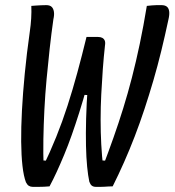

<svg xmlns="http://www.w3.org/2000/svg" viewBox="-20 -723 680 748"><path d="M102 -700Q113 -701 122 -701.5Q131 -702 140.5 -702.5Q150 -703 160 -703Q174 -703 181 -696.5Q188 -690 190 -677.5Q192 -665 188 -648Q180 -592 173.5 -533Q167 -474 161.5 -415Q156 -356 153 -297Q150 -238 149 -181Q148 -124 150 -70L128 -99L181 -96L146 -70Q175 -130 199 -189.5Q223 -249 243 -311Q263 -373 281 -439Q299 -505 317 -579H362Q372 -579 378.5 -575.5Q385 -572 388 -565Q391 -558 389 -546Q384 -501 380.5 -453Q377 -405 374.5 -355.5Q372 -306 372 -256.5Q372 -207 374.5 -160.5Q377 -114 382 -71L358 -99L411 -96L380 -72Q402 -130 422 -186.5Q442 -243 460 -301Q478 -359 494 -421Q510 -483 524.5 -552Q539 -621 552 -700Q563 -701 572 -702Q581 -703 590 -703Q599 -703 609 -703Q622 -703 629.5 -697.5Q637 -692 639 -679.5Q641 -667 636 -646Q623 -585 608.5 -525.5Q594 -466 577.5 -409.5Q561 -353 543 -298.5Q525 -244 505 -192Q485 -140 463.5 -91.5Q442 -43 419 3Q411 3 403 3.5Q395 4 387 4.5Q379 5 371 5Q363 5 354 5Q344 5 338 0.5Q332 -4 328 -15Q323 -38 319.5 -73.5Q316 -109 315 -155.5Q314 -202 315.5 -260.5Q317 -319 322 -388L341 -352L290 -354L319 -387Q304 -333 289 -285.5Q274 -238 259.5 -197Q245 -156 230 -120Q215 -84 201 -53.5Q187 -23 173 3Q162 4 151.5 4.5Q141 5 130 5Q119 5 108 5Q99 5 92.5 1Q86 -3 81 -13Q72 -37 67.5 -77Q63 -117 62.5 -171.5Q62 -226 65.5 -292.5Q69 -359 76.5 -436.5Q84 -514 96 -599Q100 -626 101.5 -651.5Q103 -677 102 -700Z"/></svg>

Font: Rec Mono Semicasual
Style: Italic
Weight: 400
Italic angle: -10°
Version: Version 1.085; ttfautohint (v1.8.4.7-5d5b)